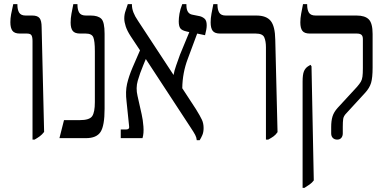

<svg xmlns="http://www.w3.org/2000/svg" viewBox="-20 -667 1862 927"><path d="M137 7V-469Q137 -488 132 -496.5Q127 -505 110 -505H76Q50 -505 40 -518.5Q30 -532 30 -560Q30 -578 33.5 -597.5Q37 -617 44 -647H64V-644Q64 -620 72.5 -606Q81 -592 104 -592H136Q161 -592 171 -579.5Q181 -567 181 -535L193 -30Q183 -17 172 -9Q161 -1 147 7Z M267 0 289 -87H365Q412 -87 425 -106Q438 -125 438 -174V-420Q438 -469 430.5 -487Q423 -505 394 -505H367Q341 -505 331 -518Q321 -531 321 -558Q321 -579 325 -600.5Q329 -622 334 -647H354V-644Q354 -620 362.5 -606Q371 -592 395 -592H418Q453 -592 469 -576.5Q485 -561 485 -504V-142Q485 -60 465.5 -30Q446 0 395 0Z M563 0V-42H590Q607 -42 603 -61L591 -177Q585 -225 593.5 -262Q602 -299 620 -341L656 -424L611 -492Q594 -518 587 -539.5Q580 -561 580 -578Q580 -598 586.5 -615.5Q593 -633 597 -647H617V-643Q617 -609 646 -567L818 -305Q821 -324 830.5 -351Q840 -378 849 -403L894 -512L881 -515Q858 -520 850.5 -530.5Q843 -541 843 -564Q843 -580 846.5 -601Q850 -622 860 -647H880V-642Q880 -601 909 -596L944 -589Q957 -586 967.5 -577Q978 -568 978 -545Q978 -535 976 -524Q974 -513 970 -497L932 -505L887 -384Q861 -316 860 -241L926 -140Q947 -106 955 -88.5Q963 -71 963 -49Q963 -29 957 -15Q951 -1 944 10H930Q929 -3 922.5 -15.5Q916 -28 900 -52L684 -382L672 -353Q655 -312 645 -277Q635 -242 644 -204L664 -115Q670 -89 672.5 -56Q675 -23 668 0Z M1264 7V-439Q1264 -468 1256 -486.5Q1248 -505 1215 -505H1043Q1017 -505 1007 -518Q997 -531 997 -559Q997 -579 1001 -600.5Q1005 -622 1010 -647H1030V-644Q1030 -620 1038.5 -606Q1047 -592 1070 -592H1218Q1266 -592 1287 -566Q1308 -540 1309 -476L1320 -29Q1311 -16 1300.5 -8.5Q1290 -1 1275 7Z M1608 7Q1595 7 1587 -1Q1579 -9 1579 -23V-54Q1579 -84 1585.5 -105Q1592 -126 1610 -146L1704 -248Q1716 -262 1722 -272Q1728 -282 1730 -297Q1732 -312 1732 -338V-478Q1732 -493 1725 -499Q1718 -505 1703 -505H1476Q1450 -505 1440 -518Q1430 -531 1430 -559Q1430 -579 1434 -600.5Q1438 -622 1443 -647H1463V-644Q1463 -620 1471.5 -606Q1480 -592 1504 -592H1702Q1742 -592 1760.5 -573.5Q1779 -555 1779 -503V-341Q1779 -291 1771.5 -266.5Q1764 -242 1743 -219L1653 -121Q1639 -107 1637 -93Q1635 -79 1635 -55V-23Q1635 -10 1628 -1.5Q1621 7 1608 7ZM1441 240V-273Q1441 -306 1447 -321.5Q1453 -337 1466 -346L1479 -354L1484 -347L1495 204Q1487 215 1475 223.5Q1463 232 1450 240Z"/></svg>

Font: Noto Serif Hebrew Condensed
Style: Regular
Weight: 400
Width: 3
Designer: Monotype Design Team
Foundry: Monotype Imaging Inc.
Version: Version 2.004; ttfautohint (v1.8.4.7-5d5b)